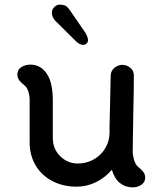

<svg xmlns="http://www.w3.org/2000/svg" viewBox="-20 -794 688 829"><path d="M607 -25Q606 -7 590 4Q574 15 553 15Q521 15 497.5 -4Q474 -23 463 -61Q434 -27 394.5 -7.5Q355 12 311 12Q252 12 205.5 -12.5Q159 -37 133.5 -80.5Q108 -124 108 -179V-357Q109 -376 103 -396.5Q97 -417 86 -425Q71 -437 63 -447.5Q55 -458 55 -474Q55 -493 72 -504Q89 -515 111 -515Q156 -515 182.5 -475Q209 -435 208 -356V-199Q208 -151 240 -119.5Q272 -88 316 -88Q353 -88 384.5 -105.5Q416 -123 434.5 -154Q453 -185 453 -223V-249Q457 -446 458 -469Q459 -489 474.5 -501.5Q490 -514 508 -514Q527 -514 542.5 -501.5Q558 -489 558 -468Q558 -409 555 -275L553 -143Q553 -124 559 -103.5Q565 -83 576 -74Q591 -62 599 -51.5Q607 -41 607 -25ZM311 -613 218 -705Q204 -721 204 -739Q204 -753 214.5 -763.5Q225 -774 237 -774Q255 -774 264 -768.5Q273 -763 281 -751L349 -652Q360 -634 360 -619Q360 -612 353.5 -606Q347 -600 340 -600Q326 -600 311 -613Z"/></svg>

Font: Tsukimi Rounded SemiBold
Style: Regular
Weight: 600
Designer: Takashi Funayama
Foundry: Takashi Funayama
Version: Version 1.032; ttfautohint (v1.8.3)